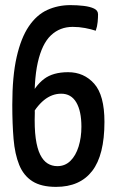

<svg xmlns="http://www.w3.org/2000/svg" viewBox="-20 -722 452 750"><path d="M199 8Q141 8 106.5 -14Q72 -36 55 -78Q38 -120 33 -179Q28 -238 28 -313Q28 -424 45 -499Q62 -574 92.5 -619Q123 -664 164.5 -683Q206 -702 255 -702Q282 -702 307 -699Q332 -696 347.5 -688.5Q363 -681 363 -666Q363 -654 361.5 -636.5Q360 -619 354 -602Q336 -608 312.5 -612.5Q289 -617 264 -617Q214 -617 179 -584Q144 -551 127.5 -477.5Q111 -404 116 -282Q114 -222 119.5 -182Q125 -142 137 -118Q149 -94 166 -83.5Q183 -73 204 -73Q234 -73 255 -93.5Q276 -114 287 -149.5Q298 -185 298 -227Q298 -288 278 -322Q258 -356 219 -356Q183 -356 152 -331Q121 -306 92 -252V-333Q117 -387 152 -413.5Q187 -440 246 -440Q308 -440 348 -395Q388 -350 388 -246Q388 -116 340 -54Q292 8 199 8Z"/></svg>

Font: Yanone Kaffeesatz ExtraLight Medium
Style: Regular
Weight: 500
Version: Version 2.003